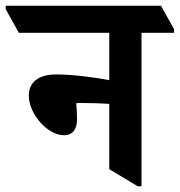

<svg xmlns="http://www.w3.org/2000/svg" viewBox="-76 -645 630 673"><path d="M148 -171C180 -171 194 -193 194 -228C194 -247 193 -267 191 -283C195 -284 199 -284 205 -284C244 -284 278 -283 307 -281V-52L407 8H420V-530H534V-543L488 -625H-56V-613L-10 -530H307V-364C256 -374 179 -384 121 -384C59 -384 25 -357 25 -310C25 -245 91 -171 148 -171Z"/></svg>

Font: Noto Serif Devanagari Condensed
Style: Bold
Weight: 700
Width: 3
Designer: Universal Thirst, Indian Type Foundry and the Monotype Design Team
Foundry: Monotype Imaging Inc.
Version: Version 2.004